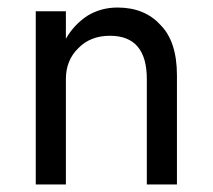

<svg xmlns="http://www.w3.org/2000/svg" viewBox="-20 -490 565 510"><path d="M370 -280Q370 -395 272 -395Q220 -395 188 -362Q155 -330 155 -280V0H75V-460H155V-387Q176 -424 212 -448Q248 -470 292 -470Q364 -470 406 -424Q450 -380 450 -290V0H370Z"/></svg>

Font: jost-mod-400
Style: Regular
Weight: 400
Version: Version 3.200; ttfautohint (v0.97) -l 8 -r 50 -G 200 -x 14 -